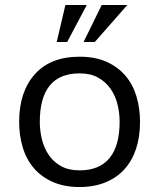

<svg xmlns="http://www.w3.org/2000/svg" viewBox="-20 -740 640 772"><path d="M57 -250Q57 -371 120 -441.5Q183 -512 300 -512Q363 -512 408.5 -491.5Q454 -471 484 -436Q514 -401 528.5 -353Q543 -305 543 -250Q543 -190 527 -141.5Q511 -93 480 -59Q449 -25 403.5 -6.5Q358 12 300 12Q238 12 192 -8.5Q146 -29 116 -64Q86 -99 71.5 -147Q57 -195 57 -250ZM140 -250Q140 -215 148.5 -180Q157 -145 176 -117Q195 -89 225.5 -72Q256 -55 300 -55Q380 -55 420.5 -104.5Q461 -154 461 -250Q461 -286 452.5 -320.5Q444 -355 424.5 -383Q405 -411 374.5 -428Q344 -445 300 -445Q220 -445 180 -396Q140 -347 140 -250ZM243 -720H329L250 -571H208ZM389 -720H492L361 -571H316Z"/></svg>

Font: PT Mono
Style: Regular
Weight: 400
Monospace: yes
Designer: A.Korolkova, I.Chaeva
Foundry: ParaType Ltd
Version: Version 1.001W OFL